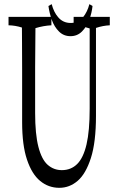

<svg xmlns="http://www.w3.org/2000/svg" viewBox="-20 -897 568 923"><path d="M507.8 -815.9Q507.8 -800.8 507.8 -775.4Q474.6 -773.9 441.4 -762.7Q441.4 -553.7 441.4 -340.3Q441.4 -213.4 417 -137.5Q392.6 -61.5 353.5 -27.8Q314.5 5.9 265.1 5.9Q213.4 5.9 173.3 -26.9Q133.3 -59.6 109.9 -129.2Q86.4 -198.7 86.4 -309.1Q86.4 -431.2 86.4 -563.5Q85.9 -620.6 85.9 -687.5Q85.9 -723.6 85.4 -764.6Q53.2 -774.9 21 -775.4Q21 -800.3 21 -815.9Q21 -815.9 227.1 -815.9Q227.1 -800.8 227.1 -775.4Q189 -773.4 150.4 -761.7Q148.9 -642.1 148.9 -574.7Q148.9 -469.2 148.9 -354Q148.9 -252 164.6 -191.2Q180.2 -130.4 209.2 -104.7Q238.3 -79.1 277.3 -79.1Q321.3 -79.1 351.1 -108.6Q380.9 -138.2 396 -203.1Q411.1 -268.1 411.1 -375Q411.1 -572.3 411.1 -760.3Q372.1 -772.9 334 -775.4Q334 -800.3 334 -815.9Q334 -815.9 507.8 -815.9ZM212.9 -868.2Q212.9 -868.2 228.5 -877Q238.3 -838.9 259.3 -814.5Q282.7 -786.6 319.8 -786.6Q356.9 -786.6 379.4 -814.5Q399.9 -839.4 409.7 -877Q409.7 -877 424.8 -868.2Q421.4 -835 408.9 -801.5Q396.5 -768.1 374 -745.6Q351.6 -723.1 318.8 -723.1Q286.1 -723.1 263.7 -745.4Q241.2 -767.6 229.2 -801Q217.3 -834.5 212.9 -868.2Z"/></svg>

Font: Scarab Serif
Style: Light
Weight: 300
Designer: John Roberts
Foundry: Scarab
Version: 1.0